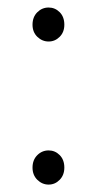

<svg xmlns="http://www.w3.org/2000/svg" viewBox="-20 -481 259 513"><path d="M66.9 -33.2Q66.9 -53.7 79.6 -66.4Q92.3 -79.1 109.9 -79.1Q127 -79.1 139.4 -66.7Q151.9 -54.2 151.9 -33.2Q151.9 -13.2 139.4 -0.5Q127 12.2 109.9 12.2Q92.8 12.2 79.8 -0.5Q66.9 -13.2 66.9 -33.2ZM66.9 -415Q66.9 -435.5 79.6 -448.2Q92.3 -460.9 109.9 -460.9Q127 -460.9 139.4 -448.5Q151.9 -436 151.9 -415Q151.9 -395 139.4 -382.6Q127 -370.1 109.9 -370.1Q92.8 -370.1 79.8 -382.6Q66.9 -395 66.9 -415Z"/></svg>

Font: Source Sans Pro Light
Style: Regular
Weight: 300
Designer: Paul D. Hunt
Foundry: Adobe Systems Incorporated
Version: Version 2.020;PS 2.0;hotconv 1.0.86;makeotf.lib2.5.63406